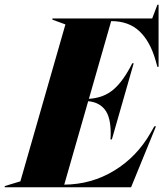

<svg xmlns="http://www.w3.org/2000/svg" viewBox="-76 -790 689 810"><path d="M575 -257H582L477 0H-56V-5L10 -25L200 -687L145 -707V-712H566L588 -770H593V-508H588L581 -533Q558 -615 512.5 -658Q467 -701 393 -701L299 -373Q362 -377 403.5 -413Q445 -449 482 -523H488L396 -202H390Q391 -211 391 -228Q391 -296 366.5 -327.5Q342 -359 296 -363L195 -11Q310 -12 405.5 -70Q501 -128 559 -229Z"/></svg>

Font: Nyght Serif Dark Italic
Style: Regular
Weight: 800
Italic angle: -16°
Designer: Maksym Kobuzan
Version: Version 0.400